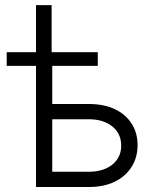

<svg xmlns="http://www.w3.org/2000/svg" viewBox="-20 -748 618 768"><path d="M6.8 -484.4V-539.1H371.1V-484.4ZM124 -539.1V-727.5H186.5V-539.1ZM177.2 -332H335.4Q396 -332 439.5 -311.3Q482.9 -290.5 506.6 -253.4Q530.3 -216.3 530.3 -167.5Q530.3 -118.7 506.6 -80.8Q482.9 -43 439.5 -21.5Q396 0 335.4 0H124V-535.6H189V-61H335Q393.6 -61 429.2 -89.6Q464.8 -118.2 464.8 -165.5Q464.8 -213.4 429.2 -242.2Q393.6 -271 335 -271H177.2Z"/></svg>

Font: Inter 20pt Light
Style: Regular
Weight: 300
Version: Version 4.001;git-66647c0bb